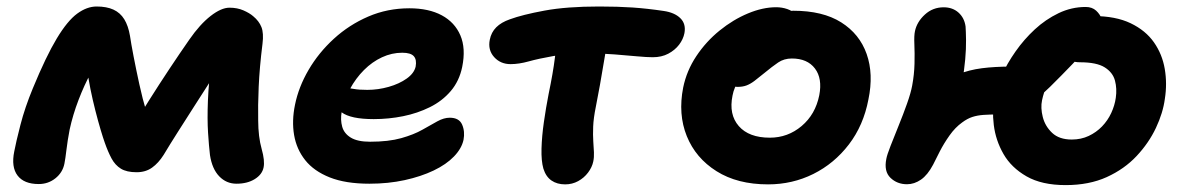

<svg xmlns="http://www.w3.org/2000/svg" viewBox="-20 -544 3575 579"><path d="M96.8 11Q52.4 11 32.9 -14.7Q13.4 -40.4 23 -87.4Q28 -114.4 41.6 -167.3Q55.2 -220.2 79 -277.6Q119 -374.6 151.3 -428.1Q183.6 -481.6 212.9 -503Q242.2 -524.4 271.4 -524.4Q301.6 -524.4 322.1 -515Q342.6 -505.6 354.7 -486Q366.8 -466.4 372 -435.8Q375.2 -413.6 382.8 -374.2Q390.4 -334.8 400.1 -290.3Q409.8 -245.8 421.7 -206Q433.6 -166.2 446.2 -144.2L364.6 -134Q396.6 -189.4 428.4 -239.7Q460.2 -290 491 -336.4Q521.8 -382.8 550.8 -424.4Q582.8 -470.6 615 -495.7Q647.2 -520.8 672 -520.8Q695.6 -520.8 714.1 -512.7Q732.6 -504.6 743.4 -495.2Q761.2 -480.6 768.4 -462.3Q775.6 -444 771.6 -412Q762.6 -340 760.1 -281.8Q757.6 -223.6 758.6 -180.8Q758.8 -131.2 769 -95.1Q779.2 -59 774.8 -38.8Q770.4 -17.6 748.1 -3.8Q725.8 10 693.2 10Q662.6 10 641.1 -12.3Q619.6 -34.6 613.2 -76.4Q610 -103.4 607.4 -143.8Q604.8 -184.2 607 -240.3Q609.2 -296.4 618.8 -368.8L665.8 -380.2Q644 -345.2 618.2 -305.2Q592.4 -265.2 566.5 -224.7Q540.6 -184.2 516.4 -146.2Q492.2 -108.2 473.4 -76.8Q458 -52.4 438.6 -38.5Q419.2 -24.6 392 -24.6Q362 -24.6 344.6 -35.3Q327.2 -46 316.4 -66.1Q305.6 -86.2 296 -113.6Q291.2 -126.8 283.5 -152.6Q275.8 -178.4 267.6 -210.5Q259.4 -242.6 252.7 -275.6Q246 -308.6 242.8 -337.3Q239.6 -366 241 -384.2L294.2 -387Q275.2 -363.4 254.6 -325.4Q234 -287.4 216.9 -242.8Q199.8 -198.2 190 -153.2Q183.6 -119.6 180.4 -92.4Q177.2 -65.2 174.2 -50.2Q168.8 -23.6 147.1 -6.3Q125.4 11 96.8 11Z M1094 10Q1022.2 10 974.4 -9Q926.6 -28 900.4 -61Q874.2 -94 866.9 -136.8Q859.6 -179.6 869.6 -228Q880.4 -281.6 910.6 -333.3Q940.8 -385 986.8 -427.1Q1032.8 -469.2 1090.6 -494.1Q1148.4 -519 1214.4 -519Q1272.8 -519 1312.1 -497.9Q1351.4 -476.8 1368.3 -437.4Q1385.2 -398 1373.8 -342Q1365 -299.6 1339.4 -269.5Q1313.8 -239.4 1276.5 -220.9Q1239.2 -202.4 1195.8 -193.6Q1152.4 -184.8 1107 -184.8Q1037.6 -184.8 1010.2 -205.3Q982.8 -225.8 987.4 -250.2Q990.2 -264.4 998.4 -271.5Q1006.6 -278.6 1022.2 -278.6Q1032.4 -278.6 1047.2 -275.8Q1062 -273 1087.8 -273Q1120.4 -273 1152.3 -282.1Q1184.2 -291.2 1206.5 -307.1Q1228.8 -323 1233.4 -343Q1237.2 -364 1227.9 -374.5Q1218.6 -385 1193 -385Q1161.6 -385 1132 -371.3Q1102.4 -357.6 1077.6 -332.8Q1052.8 -308 1035.2 -275.4Q1017.6 -242.8 1010.2 -205.8Q1006.2 -182.6 1011.9 -162Q1017.6 -141.4 1037.9 -129Q1058.2 -116.6 1096 -116.6Q1151.8 -116.6 1190 -127.4Q1228.2 -138.2 1253.8 -152.8Q1279.4 -167.4 1299 -178.2Q1318.6 -189 1336.2 -189Q1364.6 -189 1373.6 -168.2Q1382.6 -147.4 1377.8 -122.2Q1372.2 -96.2 1349 -72.1Q1325.8 -48 1287.7 -29.8Q1249.6 -11.6 1200.3 -0.8Q1151 10 1094 10Z M1519.8 -350.6Q1489.2 -350.6 1470 -372Q1450.8 -393.4 1457 -424.2Q1461.4 -446.6 1476.5 -461.7Q1491.6 -476.8 1517.6 -485.8Q1555 -499.6 1621.9 -512Q1688.8 -524.4 1787 -524.4Q1843.2 -524.4 1887.3 -521.4Q1931.4 -518.4 1981.2 -511Q2014.4 -506.2 2031.8 -489Q2049.2 -471.8 2044 -444Q2040.4 -425.6 2027.9 -409.2Q2015.4 -392.8 1995.3 -382.1Q1975.2 -371.4 1948.4 -371.4Q1931.2 -371.4 1900.6 -374.2Q1870 -377 1833.6 -379.9Q1797.2 -382.8 1761.2 -382.8Q1693 -382.8 1648.7 -375Q1604.4 -367.2 1574.6 -358.9Q1544.8 -350.6 1519.8 -350.6ZM1684.2 12Q1660 12 1643.1 0.4Q1626.2 -11.2 1618.6 -35.6Q1612 -58.8 1613 -96Q1614 -133.2 1620.2 -176.3Q1626.4 -219.4 1634.4 -260.4Q1647.8 -324.6 1653.3 -369.3Q1658.8 -414 1663.8 -442L1816.8 -450.2Q1815.8 -443 1811.4 -418.2Q1807 -393.4 1801.4 -359Q1795.8 -324.6 1789.3 -288.3Q1782.8 -252 1776.8 -222Q1769.8 -187.8 1768.8 -162.2Q1767.8 -136.6 1769.1 -117.8Q1770.4 -99 1771.1 -84.4Q1771.8 -69.8 1769 -56.6Q1765.4 -39.6 1753.4 -23.6Q1741.4 -7.6 1723.5 2.2Q1705.6 12 1684.2 12Z M2296.2 12Q2203.8 12 2140.8 -27.7Q2077.8 -67.4 2051.1 -133.5Q2024.4 -199.6 2040.2 -280Q2050.6 -330.8 2079.9 -374.8Q2109.2 -418.8 2150.1 -451.9Q2191 -485 2235.7 -503.6Q2280.4 -522.2 2320.6 -522.2Q2338.2 -522.2 2354.4 -516.6Q2370.6 -511 2380.3 -499.3Q2390 -487.6 2386.4 -467.6Q2378.4 -432.4 2358.4 -405.1Q2338.4 -377.8 2290.6 -362.6Q2266.6 -354.6 2245.1 -338.6Q2223.6 -322.6 2208.6 -301.7Q2193.6 -280.8 2189 -255.8Q2177.4 -198.8 2207.9 -163.8Q2238.4 -128.8 2301.6 -128.8Q2355.8 -128.8 2397.4 -163.9Q2439 -199 2450.6 -256.8Q2460.4 -307.4 2437.5 -337.5Q2414.6 -367.6 2368 -367.6Q2344.4 -367.6 2326.7 -355.6Q2309 -343.6 2284.8 -323.6Q2267.4 -309.2 2255 -299.9Q2242.6 -290.6 2231.1 -286.3Q2219.6 -282 2204.2 -282Q2186.4 -282 2171.4 -299.8Q2156.4 -317.6 2164.2 -356.6Q2169.8 -385.4 2191.5 -413.2Q2213.2 -441 2243.6 -463Q2274 -485 2307.7 -498.3Q2341.4 -511.6 2372 -511.6Q2461.2 -511.6 2516.7 -476.6Q2572.2 -441.6 2593.5 -381.2Q2614.8 -320.8 2598.8 -244Q2584 -166 2539.9 -108.4Q2495.8 -50.8 2432.7 -19.4Q2369.6 12 2296.2 12Z M3193.6 14.2Q3121.8 14.2 3075.8 -12.1Q3029.8 -38.4 3006.2 -79.5Q2982.6 -120.6 2976.9 -167Q2971.2 -213.4 2979.4 -254.4Q2985.2 -282.2 3001.1 -317.3Q3017 -352.4 3042.5 -388.8Q3068 -425.2 3100.5 -455.3Q3133 -485.4 3172.1 -504.2Q3211.2 -523 3254 -523Q3273.4 -523 3285.6 -511.8Q3297.8 -500.6 3303.1 -485.2Q3308.4 -469.8 3306 -455.6Q3304.4 -446.2 3296.2 -435.8Q3288 -425.4 3275.4 -412.4Q3262.8 -399.4 3247 -384.4Q3231.2 -369.4 3214.4 -351Q3182.6 -317.8 3146.7 -282.3Q3110.8 -246.8 3071.6 -222.8Q3032.4 -198.8 2991 -198.8Q2964.2 -198.8 2945.8 -197.5Q2927.4 -196.2 2912.3 -191.3Q2897.2 -186.4 2881.6 -174.8Q2860.6 -159.8 2843.6 -135.8Q2826.6 -111.8 2814.2 -87.7Q2801.8 -63.6 2794 -47.6Q2777.4 -16.2 2757.3 -2.3Q2737.2 11.6 2715.2 11.6Q2685.4 11.6 2665.3 -7.8Q2645.2 -27.2 2652.8 -64.8Q2654.8 -76.4 2665.4 -103.6Q2676 -130.8 2689.9 -165Q2703.8 -199.2 2715.3 -231.6Q2726.8 -264 2730.8 -286Q2737 -319.2 2737.8 -351.6Q2738.6 -384 2737.4 -410.3Q2736.2 -436.6 2739.2 -450.2Q2745.2 -478.2 2769.1 -500.1Q2793 -522 2825.8 -522Q2852.6 -522 2870.4 -506.1Q2888.2 -490.2 2891.8 -464.2Q2892.8 -450.2 2893.2 -423.6Q2893.6 -397 2890.7 -364.8Q2887.8 -332.6 2882 -300Q2877 -277 2867.1 -246Q2857.2 -215 2844.8 -182.5Q2832.4 -150 2820.9 -122Q2809.4 -94 2802 -76.5Q2794.6 -59 2794.6 -59L2675.8 -90.4Q2681 -104.8 2692.4 -129.3Q2703.8 -153.8 2720.7 -182.3Q2737.6 -210.8 2759.6 -238Q2781.6 -265.2 2807.2 -283.6Q2838.6 -307.4 2870.5 -320.3Q2902.4 -333.2 2940.8 -338.2Q2979.2 -343.2 3030 -343.2Q3038.4 -343.2 3049.9 -346.5Q3061.4 -349.8 3075.2 -354.8Q3089 -359.8 3103.4 -364.2Q3117.8 -368.6 3131.2 -371L3239 -372.8Q3215 -363.8 3195.5 -351.4Q3176 -339 3161.5 -323.1Q3147 -307.2 3137.4 -287.1Q3127.8 -267 3122.4 -241.6Q3117.6 -219 3124.6 -191.2Q3131.6 -163.4 3152.9 -143.3Q3174.2 -123.2 3212 -123.2Q3240 -123.2 3263 -134Q3286 -144.8 3303.3 -162.7Q3320.6 -180.6 3331.1 -203.3Q3341.6 -226 3344.8 -249Q3348.8 -276.6 3342.3 -301Q3335.8 -325.4 3311.5 -340.8Q3287.2 -356.2 3236.8 -356.2Q3207.2 -356.2 3192.4 -374Q3177.6 -391.8 3181.4 -410.8Q3185.6 -431.6 3200.6 -451.1Q3215.6 -470.6 3236.3 -483.1Q3257 -495.6 3277 -495.6Q3344.4 -495.6 3389.6 -473.9Q3434.8 -452.2 3459.9 -416.3Q3485 -380.4 3492.5 -336Q3500 -291.6 3492.8 -246.2Q3487.2 -203.6 3465.8 -158.2Q3444.4 -112.8 3407.6 -73.5Q3370.8 -34.2 3317.6 -10Q3264.4 14.2 3193.6 14.2Z"/></svg>

Font: Shantell Sans Light
Style: Italic
Weight: 300
Italic angle: -11°
Designer: Stephen Nixon, Anya Danilova, Shantell Martin
Foundry: Arrow Type
Version: Version 1.008;[ac192a2d6]